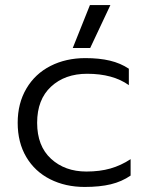

<svg xmlns="http://www.w3.org/2000/svg" viewBox="-20 -725 587 760"><path d="M336 -705H417L337 -535H268ZM50 -239Q50 -316 84.5 -374.5Q119 -433 180 -464Q241 -495 318 -495Q373 -495 415 -485Q457 -475 490 -453V-388Q427 -433 325 -433Q237 -433 182 -382Q127 -331 127 -239Q127 -147 182 -96.5Q237 -46 322 -46Q375 -46 417 -58Q459 -70 497 -95V-30Q462 -6 418.5 4.5Q375 15 315 15Q239 15 178.5 -15.5Q118 -46 84 -103.5Q50 -161 50 -239Z"/></svg>

Font: Prompt Light
Style: Regular
Weight: 300
Designer: Katatrad Team
Foundry: CadsonDemak
Version: Version 1.001